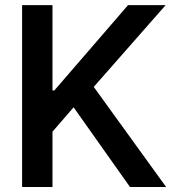

<svg xmlns="http://www.w3.org/2000/svg" viewBox="-20 -748 700 768"><path d="M68.4 0V-727.5H189.9V-386.2H197.3L492.2 -727.5H642.6L355 -400.4L644.5 0H500L274.4 -318.8L189.9 -221.2V0Z"/></svg>

Font: Inter Cardless Tabular Medium
Style: Regular
Weight: 500
Designer: Rasmus Andersson
Foundry: rsms
Version: Version 4.000;git-4fc901f